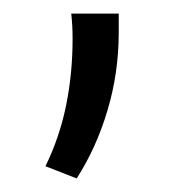

<svg xmlns="http://www.w3.org/2000/svg" viewBox="-20 -110 276 283"><path d="M93 153 47 135Q68 92 77.5 45Q87 -2 87 -53Q87 -63 86.5 -72Q86 -81 85 -90H155Q155 -81 155 -74Q155 -67 155 -62Q155 -3 138.5 52.5Q122 108 93 153Z"/></svg>

Font: Ubuntu Sans Light
Style: Regular
Weight: 300
Designer: Dalton Maag Ltd
Foundry: Dalton Maag Ltd
Version: Version 1.006; ttfautohint (v1.8.4.7-5d5b)